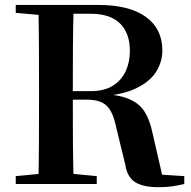

<svg xmlns="http://www.w3.org/2000/svg" viewBox="-20 -761 791 794"><path d="M45.1 0V-32.6L198.2 -47.3H227.4L380.1 -32.6V0ZM138.6 0Q140.6 -85.2 141 -171.8Q141.4 -258.5 141.4 -346.1V-393.6Q141.4 -481.3 141 -567.7Q140.6 -654.1 138.6 -740.5H284.8Q282.1 -655.6 281.6 -567.3Q281.1 -478.9 281.1 -378.5V-352.5Q281.1 -261.5 281.6 -174.1Q282.1 -86.6 284.8 0ZM634.5 13.1Q571.9 13.1 538.9 -7.7Q505.9 -28.5 497.9 -80.8L461.6 -229.9Q453.3 -271.2 440.2 -297.4Q427.1 -323.6 403.4 -336.3Q379.7 -348.9 338.8 -348.9H214.1V-384.1H354.5Q410.5 -384.1 446.4 -406.4Q482.3 -428.8 499.7 -466.4Q517.1 -504.1 517.1 -550.3Q517.1 -623.8 476.4 -664Q435.8 -704.1 354.4 -704.1H212.6V-740.5H387.1Q514.6 -740.5 583 -691.3Q651.4 -642.1 651.4 -552.5Q651.4 -505.4 625.7 -464.3Q599.9 -423.2 542.4 -395.6Q485 -368 390.4 -362.2V-373.4Q470.2 -370.2 513.8 -351.4Q557.5 -332.7 578.7 -297.9Q600 -263.2 610.8 -210.5L656.4 -12L586.5 -42.8L742.1 -32.6V0Q716 5.9 692.5 9.5Q669 13.1 634.5 13.1ZM45.1 -707.9V-740.5H212.6V-694.2H198.2Z"/></svg>

Font: Noto Serif KR
Style: Regular
Weight: 200
Designer: Ryoko NISHIZUKA 西塚涼子 (kana & ideographs); Frank Grießhammer (Latin, Greek & Cyrillic); Wenlong ZHANG 张文龙 (bopomofo); San
Foundry: Adobe
Version: Version 2.001;hotconv 1.1.0;makeotfexe 2.6.0